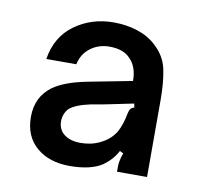

<svg xmlns="http://www.w3.org/2000/svg" viewBox="-55 -832 550 523"><g transform="rotate(10 220.0 -571.0)"><path d="M42 -482Q42 -537 84 -568Q115 -590 175 -602L299 -626Q299 -665 278 -686Q259 -707 220 -707Q190 -707 167.5 -690Q145 -673 139 -644H56Q66 -707 112.5 -740.5Q159 -774 220 -774Q255 -774 286 -764Q317 -754 338 -734Q367 -708 374.5 -672.5Q382 -637 382 -588V-375H299V-389Q299 -406 307 -427L297 -432Q284 -407 259 -389Q227 -368 169 -368Q112 -368 77 -398Q42 -428 42 -482ZM241 -447Q268 -460 282 -483Q294 -504 300 -537Q302 -546 305.5 -550Q309 -554 315 -555L313 -566L235 -550L196 -543Q154 -534 138 -519Q125 -504 125 -484Q125 -461 142 -448Q159 -435 187 -435Q217 -435 241 -447Z"/></g></svg>

Font: Open Sauce Sans SemiBold
Style: Regular
Weight: 600
Designer: Alfredo Marco Pradil
Foundry: Creative Sauce Fz LLC
Version: Version 1.477